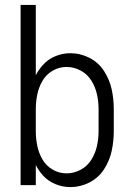

<svg xmlns="http://www.w3.org/2000/svg" viewBox="-20 -755 540 783"><path d="M267 8Q235 8 205 -4.5Q175 -17 154 -41Q137 -60 126 -82V0H64V-735H126V-448Q137 -470 154 -489Q175 -513 205 -525.5Q235 -538 267 -538Q308 -538 345 -519Q382 -500 404.5 -465Q427 -430 435.5 -390.5Q444 -351 444 -310V-220Q444 -179 435.5 -139.5Q427 -100 404.5 -65Q382 -30 345 -11Q308 8 267 8ZM251 -48Q281 -48 308.5 -62.5Q336 -77 352.5 -103.5Q369 -130 375.5 -160Q382 -190 382 -220V-310Q382 -340 375.5 -370Q369 -400 352.5 -426.5Q336 -453 308.5 -467.5Q281 -482 251 -482Q221 -482 194.5 -466.5Q168 -451 153 -425Q138 -399 132 -369.5Q126 -340 126 -310V-220Q126 -190 132 -160.5Q138 -131 153 -105Q168 -79 194.5 -63.5Q221 -48 251 -48Z"/></svg>

Font: Iosevka SS01 Light
Style: Regular
Weight: 300
Monospace: yes
Designer: Belleve Invis
Foundry: Belleve Invis
Version: 2.3.3; ttfautohint (v1.8.3)